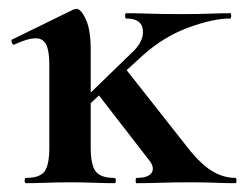

<svg xmlns="http://www.w3.org/2000/svg" viewBox="-20 -416 557 436"><path d="M290 0Q288 0 288 -6Q288 -12 290 -12Q317 -12 324.5 -24Q332 -36 318 -53L198 -208L265 -260L406 -81Q435 -44 461 -28Q487 -12 515 -12Q517 -12 517 -6Q517 0 515 0Q495 0 469 -1Q443 -2 414 -2Q374 -2 344.5 -1Q315 0 290 0ZM150 -149 144 -165 278 -295Q307 -321 304.5 -347.5Q302 -374 267 -374Q264 -374 264 -380Q264 -386 267 -386Q293 -386 319.5 -385Q346 -384 391 -384Q432 -384 456.5 -385Q481 -386 503 -386Q505 -386 505 -380Q505 -374 503 -374Q464 -374 408 -353.5Q352 -333 304 -290ZM39 0Q36 0 36 -6Q36 -12 39 -12Q70 -12 81 -26.5Q92 -41 92 -81V-269Q92 -300 85 -314.5Q78 -329 61 -329Q52 -329 40 -325.5Q28 -322 13 -315Q9 -313 7 -319Q5 -325 7 -326L146 -394Q152 -396 153 -396Q164 -396 175 -372Q186 -348 186 -303V-81Q186 -41 197.5 -26.5Q209 -12 240 -12Q243 -12 243 -6Q243 0 240 0Q220 0 194 -1Q168 -2 139 -2Q111 -2 85 -1Q59 0 39 0Z"/></svg>

Font: Cormorant Light
Style: Regular
Weight: 300
Designer: Christian Thalmann (Catharsis Fonts)
Foundry: Catharsis Fonts
Version: Version 4.000